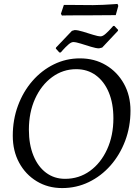

<svg xmlns="http://www.w3.org/2000/svg" viewBox="-20 -945 705 977"><path d="M296 12Q224 12 167 -22.5Q110 -57 77.5 -117Q45 -177 45 -254Q45 -336 71.5 -407.5Q98 -479 145 -533Q192 -587 254 -617.5Q316 -648 387 -648Q461 -648 519 -613.5Q577 -579 610.5 -519Q644 -459 644 -382Q644 -300 617 -228.5Q590 -157 542.5 -103Q495 -49 432 -18.5Q369 12 296 12ZM311 -35Q382 -35 437.5 -75Q493 -115 525 -185Q557 -255 557 -343Q557 -419 533.5 -475Q510 -531 467.5 -562Q425 -593 368 -593Q300 -593 245 -552.5Q190 -512 158.5 -442.5Q127 -373 127 -285Q127 -210 150 -153.5Q173 -97 214.5 -66Q256 -35 311 -35ZM282 -678 264 -698 265 -703 346 -788 360 -792Q376 -792 402 -784Q428 -776 453.5 -768Q479 -760 492 -760Q503 -760 518 -773.5Q533 -787 544.5 -800Q556 -813 556 -813H562L581 -793L580 -788L500 -703L484 -699Q469 -699 443 -707Q417 -715 391.5 -723Q366 -731 353 -731Q342 -731 327 -717.5Q312 -704 300.5 -691Q289 -678 289 -678ZM582 -915 569 -868 433 -867Q405 -867 372.5 -867Q340 -867 317.5 -866.5Q295 -866 295 -866L290 -875L305 -920Q305 -920 330 -920Q355 -920 390 -919.5Q425 -919 453 -919Q477 -919 506.5 -920.5Q536 -922 557 -923.5Q578 -925 578 -925Z"/></svg>

Font: Alegreya
Style: Italic
Weight: 400
Italic angle: -7°
Designer: Juan Pablo del Peral
Foundry: Huerta Tipografica
Version: Version 2.009